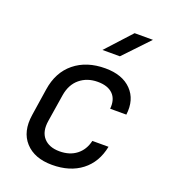

<svg xmlns="http://www.w3.org/2000/svg" viewBox="-143 -889 887 1004"><g transform="rotate(20 300.0 -387.5)"><path d="M262 10Q164 10 112.5 -46.5Q61 -103 76 -200L99 -350Q114 -450 181.5 -505Q249 -560 353 -560Q448 -560 498.5 -508Q549 -456 538 -370H448Q453 -423 424.5 -451.5Q396 -480 340 -480Q281 -480 240.5 -446.5Q200 -413 190 -351L166 -200Q156 -138 186 -104Q216 -70 275 -70Q331 -70 368.5 -99Q406 -128 418 -180H508Q490 -89 425.5 -39.5Q361 10 262 10ZM305 -645 433 -785H535L402 -645Z"/></g></svg>

Font: JetBrains Mono NL
Style: Italic
Weight: 400
Italic angle: -9°
Monospace: yes
Designer: Philipp Nurullin, Konstantin Bulenkov
Foundry: JetBrains
Version: Version 2.305; ttfautohint (v1.8.4.7-5d5b)